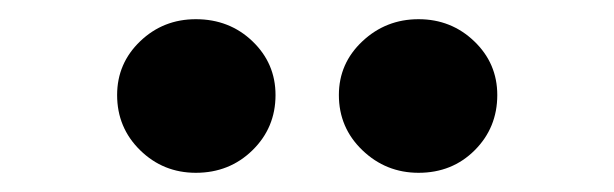

<svg xmlns="http://www.w3.org/2000/svg" viewBox="-20 -817 640 200"><path d="M102 -718Q102 -751 126 -774Q150 -797 184 -797Q219 -797 243 -774Q267 -751 267 -718Q267 -684 243 -660.5Q219 -637 184 -637Q150 -637 126 -660.5Q102 -684 102 -718ZM333 -718Q333 -751 357.5 -774Q382 -797 416 -797Q450 -797 474 -774Q498 -751 498 -718Q498 -684 474.5 -660.5Q451 -637 416 -637Q382 -637 357.5 -660.5Q333 -684 333 -718Z"/></svg>

Font: Fira Mono
Style: Bold
Weight: 700
Monospace: yes
Designer: Carrois Corporate & Edenspiekermann AG
Foundry: Carrois Corporate GbR & Edenspiekermann AG
Version: Version 3.206